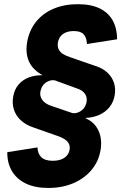

<svg xmlns="http://www.w3.org/2000/svg" viewBox="-20 -759 608 925"><path d="M212.9 146.5Q149.4 146.5 105.2 125.5Q61 104.5 37.8 65.7Q14.6 26.9 15.1 -25.9L160.6 -48.8Q161.6 -18.6 179.2 -1.5Q196.8 15.6 234.4 15.6Q268.6 15.6 289.8 1.5Q311 -12.7 315.4 -38.1Q317.9 -55.2 311.5 -67.1Q305.2 -79.1 291.3 -88.4Q277.3 -97.7 255.9 -104.5L138.2 -146Q104 -157.7 80.6 -179.2Q57.1 -200.7 47.4 -230Q37.6 -259.3 43.5 -293.5Q49.8 -329.1 69.8 -352.1Q89.8 -375 119.1 -386Q148.4 -397 183.1 -396.5L183.6 -397.5Q137.2 -423.8 119.6 -462.6Q102.1 -501.5 110.4 -554.2Q120.1 -611.8 152.8 -653.1Q185.5 -694.3 237.3 -716.6Q289.1 -738.8 355 -738.8Q418.5 -738.8 460.2 -718.5Q502 -698.2 522.9 -660.6Q543.9 -623 544.4 -569.8L398.9 -546.9Q397.5 -578.1 383.1 -593.8Q368.7 -609.4 335.4 -609.4Q303.2 -609.4 283.2 -595Q263.2 -580.6 258.8 -553.2Q256.3 -534.7 262.9 -521Q269.5 -507.3 284.9 -498Q300.3 -488.8 323.7 -481.4L440.9 -440.9Q474.6 -430.2 496.8 -409.7Q519 -389.2 528.6 -361.3Q538.1 -333.5 532.7 -300.8Q526.9 -266.6 507.1 -242.4Q487.3 -218.3 457.8 -205.3Q428.2 -192.4 392.6 -190.9L392.1 -189.5Q426.8 -173.8 443.8 -148.4Q460.9 -123 465.3 -93.8Q469.7 -64.5 464.4 -35.6Q455.1 19 420.7 60.1Q386.2 101.1 332.8 123.8Q279.3 146.5 212.9 146.5ZM325.7 -215.3Q335.4 -211.9 349.6 -215.3Q363.8 -218.8 376.5 -229.7Q389.2 -240.7 395 -259.3Q399.4 -273.4 397.2 -287.6Q395 -301.8 383.5 -314Q372.1 -326.2 349.1 -333.5L247.6 -370.6Q237.8 -374.5 223.4 -371.3Q209 -368.2 196 -357.4Q183.1 -346.7 177.2 -327.6Q171.4 -310.5 175.3 -295.4Q179.2 -280.3 191.9 -268.6Q204.6 -256.8 224.1 -250Z"/></svg>

Font: Inter ExtraBold
Style: Italic
Weight: 800
Italic angle: -9.3988°
Designer: Rasmus Andersson
Foundry: rsms
Version: Version 4.001;git-66647c0bb